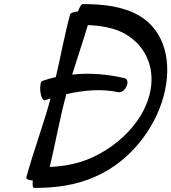

<svg xmlns="http://www.w3.org/2000/svg" viewBox="-20 -871 841 942"><path d="M200 -379C210 -382 219 -385 228 -388C193 -258 144 -129 109 0C107 7 121 13 141 15C138 36 141 51 148 51C248 51 350 40 451 -6C616 -79 739 -236 783 -400C827 -564 789 -721 663 -794C585 -840 486 -851 386 -851C379 -851 370 -836 363 -815C342 -813 325 -807 324 -800C296 -697 278 -595 254 -493C232 -488 210 -482 188 -474C179 -471 175 -448 178 -421C181 -395 191 -376 200 -379ZM303 -400C304 -403 304 -406 305 -409C393 -429 480 -436 559 -419C574 -415 593 -428 601 -448C610 -467 605 -485 590 -488C509 -506 423 -515 334 -505C359 -586 387 -667 411 -748C478 -745 543 -734 595 -704C697 -645 748 -531 712 -400C676 -269 560 -155 427 -96C359 -66 291 -55 224 -52C252 -168 272 -284 303 -400Z"/></svg>

Font: Nupuram Medium Oblique
Style: Regular
Weight: 500
Designer: Santhosh Thottingal (santhosh.thottingal@gmail.com)
Foundry: SMC
Version: Version 1.000